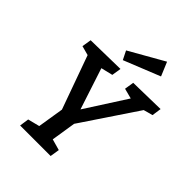

<svg xmlns="http://www.w3.org/2000/svg" viewBox="-260 -1079 1215 1215"><g transform="rotate(45 347.5 -471.5)"><path d="M686 -639 624 -622 374 -249 348 -84 423 -63 413 0H140L149 -63L228 -83L256 -258L127 -617L64 -634L74 -697L336 -702L326 -639L247 -620L338 -342L514 -616L445 -634L455 -697L695 -702ZM551 -850 307 -752 278 -810 512 -943Z"/></g></svg>

Font: Bitter Pro SemiBold
Style: Italic
Weight: 600
Italic angle: -9°
Designer: Sol Matas, and Bitter project Authors
Foundry: Sol Matas
Version: Version 1.010